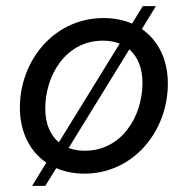

<svg xmlns="http://www.w3.org/2000/svg" viewBox="-20 -560 616 628"><path d="M256 8C415 8 529 -129 529 -287C529 -365 497.5 -428 444 -465L490 -540H447L412 -483C384.5 -494.5 353.5 -501 319 -501C157 -501 45 -362 45 -208C45 -129 77 -65 131.5 -28L85 48H128L164 -10C191 1.5 222 8 256 8ZM128 -205C128 -311 193 -427 317 -427C337.5 -427 355.5 -423.5 371.5 -417.5L172.5 -94.5C144 -118 128 -156.5 128 -205ZM204.5 -76 403 -398.5C430.5 -374.5 446 -337 446 -289C446 -178 377 -67 258 -67C238 -67 220 -70 204.5 -76Z"/></svg>

Font: HK Grotesk
Style: Italic
Weight: 400
Italic angle: -16°
Designer: Alfredo Marco Pradil
Foundry: Hanken Design Co.
Version: Version 3.001;FEAKit 1.0